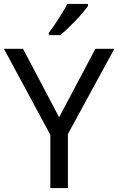

<svg xmlns="http://www.w3.org/2000/svg" viewBox="-20 -964 606 984"><path d="M283 -363 469 -714H566L328 -277V0H238V-273L0 -714H98ZM431 -934Q422 -920 405 -900Q388 -880 367.5 -858.5Q347 -837 326.5 -817.5Q306 -798 288 -784H230V-796Q245 -815 262.5 -841Q280 -867 297 -894.5Q314 -922 325 -944H431Z"/></svg>

Font: Noto Sans Sinhala
Style: Regular
Weight: 400
Designer: Jelle Bosma - Monotype Design Team
Foundry: Monotype Imaging Inc.
Version: Version 2.006